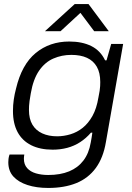

<svg xmlns="http://www.w3.org/2000/svg" viewBox="-20 -743 653 948"><path d="M218 185Q160 185 115.5 170.5Q71 156 46 128.5Q21 101 21 58Q21 51 22 41.5Q23 32 27 20H100Q99 26 98.5 31Q98 36 98 41Q98 69 114 87Q130 105 157.5 113Q185 121 218 121Q278 121 321.5 103Q365 85 392 49.5Q419 14 428 -39Q430 -52 432.5 -64.5Q435 -77 436 -88H429Q405 -60 375.5 -41Q346 -22 312 -13Q278 -4 240 -4Q178 -4 134 -26Q90 -48 67 -90.5Q44 -133 44 -195Q44 -224 48 -251.5Q52 -279 59 -305Q87 -424 156 -481Q225 -538 322 -538Q386 -538 431 -515.5Q476 -493 499 -445H506L529 -526H588L503 -42Q490 36 453 86.5Q416 137 357 161Q298 185 218 185ZM262 -70Q295 -70 328 -80Q361 -90 388.5 -112Q416 -134 436.5 -170.5Q457 -207 466 -262Q470 -281 472 -294.5Q474 -308 474.5 -318.5Q475 -329 475 -338Q475 -384 458 -413.5Q441 -443 409.5 -457.5Q378 -472 332 -472Q285 -472 243.5 -454Q202 -436 173 -394Q144 -352 132 -282Q128 -260 126 -245Q124 -230 123.5 -220Q123 -210 123 -200Q123 -156 140 -127.5Q157 -99 188.5 -84.5Q220 -70 262 -70ZM202 -589 349 -723H417L517 -589H445L364 -697H396L279 -589Z"/></svg>

Font: Archivo SemiExpanded Light
Style: Italic
Weight: 300
Width: 6
Italic angle: -10°
Designer: Hector Gatti
Foundry: Omnibus-Type
Version: Version 2.001